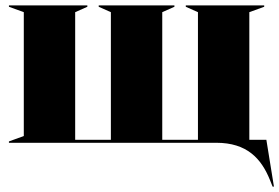

<svg xmlns="http://www.w3.org/2000/svg" viewBox="-20 -528 1033 710"><path d="M13 0H780C893 0 946 58 978 137L988 162H993L965 -11H902V-483L957 -503V-508H667V-503L712 -483V-11H580V-483L625 -503V-508H345V-503L390 -483V-11H258V-483L303 -503V-508H13V-503L68 -483V-25L13 -5Z"/></svg>

Font: Nyght Serif Dark
Style: Regular
Weight: 800
Designer: Maksym Kobuzan
Version: Version 0.410;Glyphs 3.1.2 (3151)